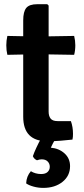

<svg xmlns="http://www.w3.org/2000/svg" viewBox="-20 -668 400 914"><path d="M90.5 -571Q90.5 -612.5 105 -630.2Q119.5 -648 157.5 -648H205L211.5 -641.5V-495L333 -497Q338.5 -474.5 338.5 -452.5Q338.5 -428 333 -407L211.5 -409V-136.5Q211.5 -115.5 221 -103.5Q230.5 -91.5 254 -91.5H317.5Q327.5 -63.5 327.5 -31Q327.5 -24 327 -17Q326.5 -10 325 -3.5Q299 -0.5 267.5 2Q236 4.5 206.5 4.5Q90.5 4.5 90.5 -112.5V-408.5L15 -407Q10 -428 10 -452.5Q10 -474.5 15 -497L90.5 -495.5ZM136.5 75.5Q142 59 153.5 34.2Q165 9.5 174 -6H244.5Q239 1 232.2 13.8Q225.5 26.5 222 35Q261 38.5 287.2 62.2Q313.5 86 313.5 123Q313.5 169 277.5 197.8Q241.5 226.5 186 226.5Q162 226.5 139.5 220.2Q117 214 104.5 205Q106 171 127 147Q136 153 149 156.8Q162 160.5 175.5 160.5Q196.5 160.5 206.8 150.5Q217 140.5 217 126Q217 111 207 100.8Q197 90.5 178.5 90.5Q168 90.5 156 95Q142 89 136.5 75.5Z"/></svg>

Font: Signika Negative SemiBold
Style: Regular
Weight: 600
Designer: Anna Giedryś
Foundry: Anna Giedryś
Version: Version 2.000; ttfautohint (v1.8.3) -l 8 -r 50 -G 200 -x 9 -